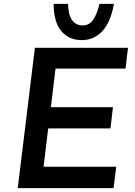

<svg xmlns="http://www.w3.org/2000/svg" viewBox="-20 -976 699 996"><path d="M644 -728 631 -620H268L244 -420H566L553 -310H230L206 -111H583L569 0H72L161 -728ZM258 -956H333Q334 -899 354 -871.5Q374 -844 409 -844Q442 -844 462.5 -872.5Q483 -901 496 -956H571Q554 -861 511 -814.5Q468 -768 404 -768Q338 -768 298.5 -814Q259 -860 258 -956Z"/></svg>

Font: Josefin Sans SemiBold
Style: Italic
Weight: 600
Italic angle: -7°
Designer: Santiago Orozco
Foundry: Typemade
Version: Version 2.000